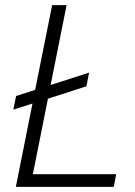

<svg xmlns="http://www.w3.org/2000/svg" viewBox="-20 -731 530 751"><path d="M425 0H42L107 -326L32 -302L43 -355.5L117.5 -379.5L184 -711H240.5L178 -398.5L328.5 -447L318 -393.5L167.5 -345L108.5 -49.5H434.5Z"/></svg>

Font: Roberto Sans Light
Style: Italic
Weight: 300
Italic angle: -11°
Designer: Google
Version: Version 1.00;June 11, 2020;FontCreator 12.0.0.2522 64-bit; t